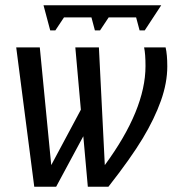

<svg xmlns="http://www.w3.org/2000/svg" viewBox="-20 -708 654 728"><path d="M607.9 -528.3Q614.3 -501 614.3 -456.1Q614.3 -394 590.1 -325.9Q565.9 -257.8 521 -183.1Q476.1 -108.4 391.1 0H313L295.9 -191.4L192.9 0H109.9L41.5 -528.3H130.9L174.3 -82L286.6 -292L265.6 -528.3H355L377.4 -82Q531.7 -292 531.7 -457.5Q531.7 -503.4 526.4 -528.3ZM591.3 -688 528.8 -592.8H509.3L496.1 -642.1H392.1L359.4 -592.8H339.8L326.7 -642.1H222.7L189.9 -592.8H170.4L145 -688Z"/></svg>

Font: Cousine
Style: Italic
Weight: 400
Italic angle: -12°
Monospace: yes
Designer: Steve Matteson
Foundry: Monotype Imaging Inc.
Version: Version 1.21